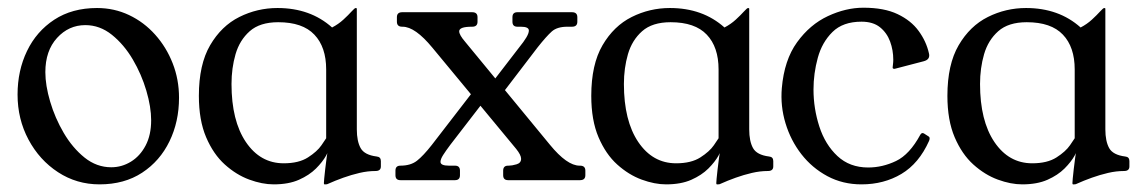

<svg xmlns="http://www.w3.org/2000/svg" viewBox="-20 -472 2992 503"><path d="M240.8 11Q180.8 11 132 -20.9Q83.2 -52.8 54.6 -106.4Q26 -160 26 -224.2Q26 -287 50.8 -338.4Q75.5 -389.8 122.2 -420.4Q169 -451 234.2 -451Q279.2 -451 318.2 -432.5Q357.2 -414 386.5 -381.2Q415.8 -348.5 432.4 -306.1Q449 -263.8 449 -216Q449 -153.2 424 -101.8Q399 -50.2 352.4 -19.6Q305.8 11 240.8 11ZM271.5 -33.8Q299 -33.8 322.9 -48.4Q346.8 -63 361.4 -90.6Q376 -118.2 376 -157Q376 -191.5 363.4 -234.4Q350.8 -277.2 327.9 -316.2Q305 -355.2 273.2 -380.8Q241.5 -406.2 203.5 -406.2Q160 -406.2 129.4 -372.6Q98.8 -339 98.8 -283Q98.8 -248.5 111.4 -205.8Q124 -163 146.9 -123.9Q169.8 -84.8 201.5 -59.2Q233.2 -33.8 271.5 -33.8Z M834.5 -290Q834.5 -348.8 803.6 -381.2Q772.8 -413.8 708.8 -413.8Q660.8 -413.8 634.2 -390.2Q607.8 -366.8 597.1 -330.1Q586.5 -293.5 586.5 -252Q586.5 -155.8 624.1 -100Q661.8 -44.2 723.2 -44.2Q762.8 -44.2 786.8 -59.6Q810.8 -75 822.1 -91.4Q833.5 -107.8 834.5 -109.8ZM914.8 -133Q914.8 -102 924.8 -84Q934.8 -66 966.8 -62Q977.8 -61 977.8 -50V-36Q977.8 -24 963.8 -24Q943.2 -24 921.9 -19Q900.5 -14 879.5 -6.5Q858.5 1 838.5 10Q837.5 11 832.5 11H830.5Q828.5 11 828.5 8Q828.5 2 832 -29Q835.5 -60 840.5 -90H845.5Q843.5 -81 834.4 -64.5Q825.2 -48 807.8 -30.5Q790.2 -13 763.1 -1Q736 11 697 11Q667 11 633 -1.5Q599 -14 569 -41Q539 -68 520 -112.5Q501 -157 501 -221Q501 -303 530.5 -353.5Q560 -404 607 -427.5Q654 -451 707 -451Q793 -451 850 -400Q866.8 -408.8 879.6 -420.6Q892.5 -432.5 900.9 -441.8Q909.2 -451 911.8 -451Q914.8 -451 914.8 -449Z M1265.8 -251.2 1339.5 -347Q1352.5 -363 1359 -374Q1365.5 -385 1365.5 -392Q1365.5 -402 1344.5 -402H1335.5Q1322.5 -402 1322.5 -415V-427Q1322.5 -440 1335.5 -440H1478.5Q1492.5 -440 1492.5 -427V-415Q1492.5 -402 1478.5 -402H1466.5Q1439.5 -402 1425.5 -389.5Q1411.5 -377 1388.5 -348L1292.2 -222ZM1251 -211 1160 -93Q1148 -77 1141 -66Q1134 -55 1134 -48Q1134 -38 1156 -38H1172Q1185 -38 1185 -25V-13Q1185 0 1172 0H1029Q1016 0 1016 -13V-25Q1016 -38 1029 -38Q1056 -38 1072.5 -51Q1089 -64 1111 -92L1225.2 -240ZM1420.5 -93Q1465.5 -38 1498.5 -38H1499.5Q1513.5 -38 1513.5 -25V-13Q1513.5 0 1499.5 0H1311.2Q1298.2 0 1298.2 -13V-25Q1298.2 -38 1311.2 -38H1313.2Q1321.2 -38 1333.2 -41.5Q1345.2 -45 1345.2 -56Q1345.2 -65.8 1332.2 -82L1112.8 -347Q1067.5 -402 1034.7 -402H1033.7Q1019.8 -402 1019.8 -415V-427Q1019.8 -440 1033.8 -440H1217Q1231 -440 1231 -427V-415Q1231 -402 1217 -402H1216Q1183 -402 1183 -390Q1183 -380.5 1199 -362Z M1862.5 -290Q1862.5 -348.8 1831.6 -381.2Q1800.8 -413.8 1736.8 -413.8Q1688.8 -413.8 1662.2 -390.2Q1635.8 -366.8 1625.1 -330.1Q1614.5 -293.5 1614.5 -252Q1614.5 -155.8 1652.1 -100Q1689.8 -44.2 1751.2 -44.2Q1790.8 -44.2 1814.8 -59.6Q1838.8 -75 1850.1 -91.4Q1861.5 -107.8 1862.5 -109.8ZM1942.8 -133Q1942.8 -102 1952.8 -84Q1962.8 -66 1994.8 -62Q2005.8 -61 2005.8 -50V-36Q2005.8 -24 1991.8 -24Q1971.2 -24 1949.9 -19Q1928.5 -14 1907.5 -6.5Q1886.5 1 1866.5 10Q1865.5 11 1860.5 11H1858.5Q1856.5 11 1856.5 8Q1856.5 2 1860 -29Q1863.5 -60 1868.5 -90H1873.5Q1871.5 -81 1862.4 -64.5Q1853.2 -48 1835.8 -30.5Q1818.2 -13 1791.1 -1Q1764 11 1725 11Q1695 11 1661 -1.5Q1627 -14 1597 -41Q1567 -68 1548 -112.5Q1529 -157 1529 -221Q1529 -303 1558.5 -353.5Q1588 -404 1635 -427.5Q1682 -451 1735 -451Q1821 -451 1878 -400Q1894.8 -408.8 1907.6 -420.6Q1920.5 -432.5 1928.9 -441.8Q1937.2 -451 1939.8 -451Q1942.8 -451 1942.8 -449Z M2236.8 11Q2187.8 11 2147.6 -10.5Q2107.5 -32 2079.5 -68Q2051.5 -104 2037.9 -149Q2024.2 -194 2028.2 -241Q2034.5 -314.8 2068.1 -361.2Q2101.8 -407.8 2148.9 -429.8Q2196 -451.8 2242 -451.8Q2296.2 -451.8 2331.5 -435Q2366.8 -418.2 2386.6 -391Q2406.5 -363.8 2413.5 -332.8Q2418 -316.2 2399.8 -311.5L2325.8 -292.2Q2323.2 -291.2 2320.9 -291.9Q2318.5 -292.5 2318.5 -294.8Q2318.5 -297.2 2319.4 -303.4Q2320.2 -309.5 2320.2 -315.5Q2320.2 -340.5 2311.9 -363.2Q2303.5 -386 2285.4 -400.6Q2267.2 -415.2 2237 -415.2Q2188.2 -415.2 2160.9 -388.2Q2133.5 -361.2 2122.4 -320.4Q2111.2 -279.5 2111.2 -237.5Q2111.2 -187.8 2126.5 -140.5Q2141.8 -93.2 2173.9 -63.2Q2206 -33.2 2254.5 -33.2Q2291.8 -33.2 2327.4 -50.2Q2363 -67.2 2391 -119Q2395 -125.8 2400.8 -122.2L2412.8 -114.5Q2417.5 -111.8 2414 -103Q2387.5 -43.8 2341.6 -16.4Q2295.8 11 2236.8 11Z M2795.5 -290Q2795.5 -348.8 2764.6 -381.2Q2733.8 -413.8 2669.8 -413.8Q2621.8 -413.8 2595.2 -390.2Q2568.8 -366.8 2558.1 -330.1Q2547.5 -293.5 2547.5 -252Q2547.5 -155.8 2585.1 -100Q2622.8 -44.2 2684.2 -44.2Q2723.8 -44.2 2747.8 -59.6Q2771.8 -75 2783.1 -91.4Q2794.5 -107.8 2795.5 -109.8ZM2875.8 -133Q2875.8 -102 2885.8 -84Q2895.8 -66 2927.8 -62Q2938.8 -61 2938.8 -50V-36Q2938.8 -24 2924.8 -24Q2904.2 -24 2882.9 -19Q2861.5 -14 2840.5 -6.5Q2819.5 1 2799.5 10Q2798.5 11 2793.5 11H2791.5Q2789.5 11 2789.5 8Q2789.5 2 2793 -29Q2796.5 -60 2801.5 -90H2806.5Q2804.5 -81 2795.4 -64.5Q2786.2 -48 2768.8 -30.5Q2751.2 -13 2724.1 -1Q2697 11 2658 11Q2628 11 2594 -1.5Q2560 -14 2530 -41Q2500 -68 2481 -112.5Q2462 -157 2462 -221Q2462 -303 2491.5 -353.5Q2521 -404 2568 -427.5Q2615 -451 2668 -451Q2754 -451 2811 -400Q2827.8 -408.8 2840.6 -420.6Q2853.5 -432.5 2861.9 -441.8Q2870.2 -451 2872.8 -451Q2875.8 -451 2875.8 -449Z"/></svg>

Font: Young Serif Light
Style: Regular
Weight: 300
Designer: Bastien Sozeau
Foundry: NBR — Bastien Sozeau
Version: Version 5.001